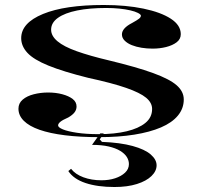

<svg xmlns="http://www.w3.org/2000/svg" viewBox="-20 -535 814 770"><path d="M379 15Q301 15 240.5 7.5Q180 0 138.5 -14.5Q97 -29 75.5 -50.5Q54 -72 54 -99Q54 -121 71 -135.5Q88 -150 115.5 -157Q143 -164 173 -164Q204 -164 230 -157Q256 -150 271.5 -138Q287 -126 287 -108Q287 -95 279 -84.5Q271 -74 254 -64Q231 -54 222 -46.5Q213 -39 213 -32Q213 -24 232.5 -16Q252 -8 289 -2.5Q326 3 375 3Q440 3 488 -8.5Q536 -20 563 -42Q590 -64 590 -98Q590 -123 566 -143Q542 -163 486 -182.5Q430 -202 333 -223Q233 -248 174 -272Q115 -296 90 -323Q65 -350 65 -382Q65 -443 152.5 -479Q240 -515 396 -515Q485 -515 555 -500.5Q625 -486 665 -460Q705 -434 705 -398Q705 -378 688.5 -365.5Q672 -353 646.5 -346.5Q621 -340 592 -340Q569 -340 547.5 -343.5Q526 -347 508.5 -354Q491 -361 480 -372Q469 -383 469 -397Q469 -422 510 -443Q530 -454 537.5 -460Q545 -466 545 -472Q545 -477 533.5 -483Q522 -489 502.5 -493.5Q483 -498 458.5 -500.5Q434 -503 406 -503Q339 -503 289.5 -493Q240 -483 212.5 -463.5Q185 -444 185 -416Q185 -391 210.5 -369.5Q236 -348 288 -329.5Q340 -311 416 -293Q528 -266 594 -242Q660 -218 688.5 -193Q717 -168 717 -136Q717 -100 693.5 -71.5Q670 -43 625.5 -24Q581 -5 518.5 5Q456 15 379 15ZM439 215Q371 215 323 199Q275 183 254 151L265 142Q282 164 314.5 176Q347 188 387 188Q417 188 441.5 180Q466 172 481.5 157.5Q497 143 497 123Q497 108 488.5 94.5Q480 81 462 70Q444 59 416 52.5Q388 46 349 46L382 0H396L380 24L389 34Q463 37 512 50.5Q561 64 584.5 84.5Q608 105 608 128Q608 151 587.5 171Q567 191 529 203Q491 215 439 215Z"/></svg>

Font: Kalnia SemiExpanded
Style: Regular
Weight: 400
Width: 6
Designer: Frida Medrano
Foundry: Frida Medrano
Version: Version 1.105